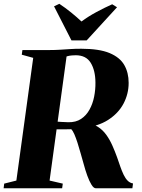

<svg xmlns="http://www.w3.org/2000/svg" viewBox="-38 -1012 762 1032"><path d="M-18.5 0 -15.5 -25 50 -41.5 140.5 -701 79 -718 82.5 -743H227.5Q259.5 -743 285.8 -744.8Q312 -746.5 338.8 -748.2Q365.5 -750 398.5 -750Q495.5 -750 551 -726.8Q606.5 -703.5 630 -662.5Q653.5 -621.5 653.5 -566.5Q653.5 -507.5 626 -455.2Q598.5 -403 542.8 -367.2Q487 -331.5 400.5 -323L426 -349.5Q461.5 -347.5 488 -330.5Q514.5 -313.5 533.5 -287Q552.5 -260.5 566.2 -229.2Q580 -198 591 -167.5Q600 -141.5 608.5 -117Q617 -92.5 626.5 -72.8Q636 -53 648.2 -40.8Q660.5 -28.5 677 -26L673.5 0H477Q465.5 0 453.8 -19Q442 -38 431.2 -67.8Q420.5 -97.5 412 -129.5Q403.5 -159 395.2 -188.8Q387 -218.5 378.5 -244.8Q370 -271 361.8 -290Q353.5 -309 345 -317.5Q333 -317 321.5 -317Q310 -317 299.2 -317Q288.5 -317 278.5 -317Q268.5 -317 260 -317L265 -358.5Q271 -358 278.5 -357.5Q286 -357 294.8 -356.5Q303.5 -356 312 -355.8Q320.5 -355.5 328 -355Q369.5 -354 397.8 -372.8Q426 -391.5 443.2 -423Q460.5 -454.5 468 -492.5Q475.5 -530.5 475 -568.5Q474.5 -634 449.5 -674.5Q424.5 -715 369 -715Q358.5 -715 347.5 -714Q336.5 -713 326.5 -710.5Q316.5 -708 308.5 -703.5L322.5 -728.5L228.5 -41.5L299.5 -25L296 0ZM346 -795 252.5 -978 281 -991.5Q314 -969.5 344.5 -944.8Q375 -920 400 -896.5Q437 -924 480.8 -947.5Q524.5 -971 565 -989L591 -973L428 -795Z"/></svg>

Font: Merriweather 120pt Black
Style: Italic
Weight: 900
Italic angle: -7.8°
Version: Version 2.101